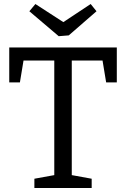

<svg xmlns="http://www.w3.org/2000/svg" viewBox="-20 -935 627 955"><path d="M26 -525V-699H561V-525H508L490 -634H337V-64L436 -46V0H151V-46L250 -64V-634H97L79 -525ZM295 -825 431 -915 460 -879 322 -759 272 -755 126 -879 156 -915Z"/></svg>

Font: Bitter Pro
Style: Regular
Weight: 400
Designer: Sol Matas, and Bitter project Authors
Foundry: Sol Matas
Version: Version 1.010